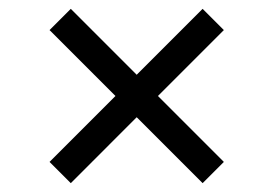

<svg xmlns="http://www.w3.org/2000/svg" viewBox="-20 -547 618 434"><path d="M140 -133 92 -181 241 -330 92 -479 140 -527 289 -378 438 -527 486 -479 337 -330 486 -181 438 -133 289 -282Z"/></svg>

Font: Hedvig Letters Sans
Style: Regular
Weight: 400
Designer: Alexander Örn & Tor Weibull
Foundry: Kanon Foundry
Version: Version 1.000; ttfautohint (v1.8.4.7-5d5b)